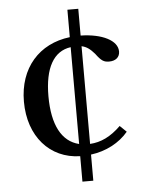

<svg xmlns="http://www.w3.org/2000/svg" viewBox="-55 -707 665 879"><g transform="rotate(-5 277.5 -268.0)"><path d="M288 -663V-537C146 -520 53 -416 53 -261C53 -101 149 7 288 10V127H338V7C408 -2 470 -35 510 -83L480 -112C433 -66 388 -45 338 -42V-491C361 -486 377 -474 397 -451C422 -417 434 -410 458 -410C488 -410 507 -426 507 -452C507 -503 437 -538 338 -540V-663ZM167 -276C167 -406 209 -480 288 -491V-46C209 -65 167 -144 167 -276Z"/></g></svg>

Font: Libre Baskerville
Style: Regular
Weight: 400
Designer: Pablo Impallari, Rodrigo Fuenzalida
Foundry: Pablo Impallari, Rodrigo Fuenzalida
Version: Version 1.051;Glyphs 3.2.3 (3260)